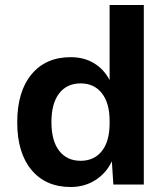

<svg xmlns="http://www.w3.org/2000/svg" viewBox="-20 -739 669 769"><path d="M556 -719V0H434L428 -93Q406 -46 362.5 -18Q319 10 263 10Q163 10 106 -58.5Q49 -127 49 -249Q49 -372 106 -441Q163 -510 263 -510Q317 -510 357 -485.5Q397 -461 419 -418V-719ZM419 -245V-256V-255Q419 -326 388 -365.5Q357 -405 303 -405Q248 -405 217 -365Q186 -325 186 -250Q186 -175 217 -135Q248 -95 303 -95Q357 -95 388 -134Q419 -173 419 -245Z"/></svg>

Font: Work Sans SemiBold
Style: Regular
Weight: 600
Designer: Wei Huang
Foundry: Wei Huang
Version: Version 1.500